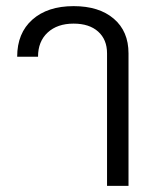

<svg xmlns="http://www.w3.org/2000/svg" viewBox="-20 -606 516 626"><path d="M329 -432Q329 -477 300 -503Q271 -529 220 -529Q167 -529 135.5 -500Q104 -471 104 -421H36Q36 -498 85.5 -542Q135 -586 220 -586Q303 -586 351 -545Q399 -504 399 -432V0H329Z"/></svg>

Font: Sarabun Light
Style: Regular
Weight: 300
Designer: Suppakit Chalermlarp | Katatrad Co.,Ltd.
Foundry: Cadson Demak Co.,Ltd.
Version: Version 1.000; ttfautohint (v1.6)